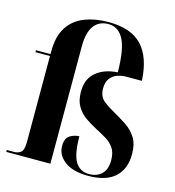

<svg xmlns="http://www.w3.org/2000/svg" viewBox="-114 -866 888 972"><g transform="rotate(15 330.0 -379.5)"><path d="M436 10Q357 10 313.5 -22Q270 -54 270 -103Q270 -144 294 -158Q318 -172 342 -172Q342 -79 366 -39.5Q390 0 438 0Q480 0 504.5 -24.5Q529 -49 529 -96Q529 -136 512.5 -160Q496 -184 470 -199.5Q444 -215 415 -230Q384 -246 355.5 -266Q327 -286 309 -316Q291 -346 291 -393Q291 -460 334 -495.5Q377 -531 446 -535Q445 -656 417.5 -707.5Q390 -759 338 -759Q289 -759 262.5 -723.5Q236 -688 236 -616V0H5V-10H42Q64 -10 78.5 -21.5Q93 -33 93 -76V-526H17V-536H93V-550Q93 -631 125 -679Q157 -727 212 -748Q267 -769 336 -769Q455 -769 512 -707.5Q569 -646 575 -525H494Q471 -525 448 -517.5Q425 -510 410 -490.5Q395 -471 395 -438Q395 -395 422 -373.5Q449 -352 487 -331Q518 -314 549.5 -293Q581 -272 602 -239.5Q623 -207 623 -154Q623 -75 576 -32.5Q529 10 436 10Z"/></g></svg>

Font: Noto Serif Display SemiCondensed
Style: Bold
Weight: 700
Width: 4
Designer: Monotype Design Team
Foundry: Monotype Imaging Inc.
Version: Version 2.009